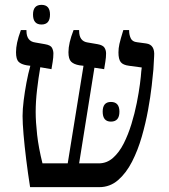

<svg xmlns="http://www.w3.org/2000/svg" viewBox="-20 -771 695 791"><path d="M104 0Q95 -57 88 -113.5Q81 -170 77 -217Q73 -264 73 -293Q73 -321 77.5 -357Q82 -393 89 -430.5Q96 -468 105 -500L90 -502Q67 -506 56.5 -516.5Q46 -527 46 -556Q46 -574 50.5 -595.5Q55 -617 66 -647H89V-644Q89 -601 125 -596L165 -589Q189 -585 194.5 -573.5Q200 -562 200 -551Q200 -534 197 -516Q194 -498 192 -486L146 -494Q138 -448 132.5 -400Q127 -352 127 -310Q127 -269 133 -215.5Q139 -162 155 -98H259L324 -500L307 -502Q284 -506 273 -517Q262 -528 262 -556Q262 -593 283 -647H306V-644Q306 -601 341 -596L382 -589Q404 -585 410.5 -574.5Q417 -564 417 -551Q417 -535 414 -516.5Q411 -498 409 -486L369 -492L306 -98H387Q420 -98 445.5 -120.5Q471 -143 489.5 -179.5Q508 -216 521.5 -260Q535 -304 543.5 -347Q552 -390 556.5 -424.5Q561 -459 562 -477L564 -493L512 -500Q487 -503 477.5 -515Q468 -527 468 -555Q468 -572 472 -590Q476 -608 488 -647H512V-644Q512 -628 518.5 -613.5Q525 -599 545 -597L582 -592Q619 -587 615 -539L612 -485Q610 -462 605 -417.5Q600 -373 590 -318Q580 -263 564 -207.5Q548 -152 524 -105Q500 -58 466.5 -29Q433 0 389 0ZM403 -311Q403 -351 437 -351Q472 -351 472 -311Q472 -270 437 -270Q403 -270 403 -311ZM151 -670Q116 -670 116 -711Q116 -751 151 -751Q186 -751 186 -711Q186 -670 151 -670Z"/></svg>

Font: Noto Serif Hebrew SemiCondensed
Style: Regular
Weight: 400
Width: 4
Designer: Monotype Design Team
Foundry: Monotype Imaging Inc.
Version: Version 2.004; ttfautohint (v1.8.4.7-5d5b)